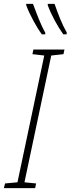

<svg xmlns="http://www.w3.org/2000/svg" viewBox="-77 -969 364 989"><path d="M249 -792H266L267 -801C241 -847 223 -895 204 -949H169V-942C187 -892 221 -831 249 -792ZM138 -792H156V-801C131 -845 113 -896 93 -949H58V-942C76 -893 111 -830 138 -792ZM-57 0H104L109 -24L49 -30L187 -683L250 -690L255 -714H95L90 -690L151 -683L13 -30L-51 -24Z"/></svg>

Font: Noto Sans ExtraCondensed ExtraLight
Style: Italic
Weight: 200
Width: 2
Italic angle: -12°
Designer: Monotype Design Team
Foundry: Monotype Imaging Inc.
Version: Version 2.013